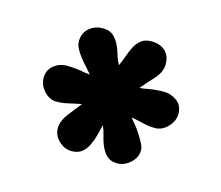

<svg xmlns="http://www.w3.org/2000/svg" viewBox="-50 -737 414 359"><g transform="rotate(15 157.0 -557.5)"><path d="M157 -617Q161 -626 164.5 -636Q168 -646 172.5 -655Q177 -664 184.5 -670Q192 -676 204 -676Q221 -676 231 -667Q241 -658 241 -641Q241 -626 227.5 -611.5Q214 -597 205 -586L215 -587H214Q223 -589 232.5 -590Q242 -591 251 -591Q265 -591 276.5 -582.5Q288 -574 288 -558Q288 -544 277 -532.5Q266 -521 252 -521Q241 -521 228.5 -524Q216 -527 205 -529Q209 -524 214.5 -517.5Q220 -511 225 -503Q230 -495 234 -487.5Q238 -480 238 -474Q238 -460 226.5 -449.5Q215 -439 201 -439Q189 -439 182 -445Q175 -451 170.5 -460.5Q166 -470 163.5 -481Q161 -492 157 -501Q155 -492 152 -481Q149 -470 144.5 -460.5Q140 -451 132.5 -445Q125 -439 113 -439Q99 -439 88 -449.5Q77 -460 77 -474Q77 -488 89 -503.5Q101 -519 109 -529Q98 -527 85.5 -524Q73 -521 62 -521Q48 -521 37.5 -532.5Q27 -544 27 -558Q27 -573 38 -582Q49 -591 63 -591Q72 -591 81.5 -590Q91 -589 100 -587H99Q99 -587 101 -587L109 -586Q105 -591 99 -597.5Q93 -604 87 -611.5Q81 -619 77 -626.5Q73 -634 73 -641Q73 -657 84 -666.5Q95 -676 110 -676Q123 -676 130 -670Q137 -664 141.5 -655.5Q146 -647 149 -636.5Q152 -626 157 -617Z"/></g></svg>

Font: Reclame
Style: Regular
Weight: 400
Designer: Peter Wiegel
Foundry: Peter Wiegel
Version: Version 1.000